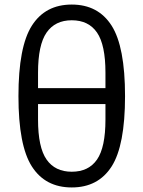

<svg xmlns="http://www.w3.org/2000/svg" viewBox="-20 -810 630 843"><path d="M529 -388Q529 -171 470 -79Q411 13 295 13Q179 13 120 -79Q61 -171 61 -388Q61 -605 120 -697.5Q179 -790 295 -790Q411 -790 470 -697.5Q529 -605 529 -388ZM147 -423H443V-491Q443 -613 406 -667Q369 -721 295 -721Q222 -721 184.5 -667Q147 -613 147 -491ZM443 -285V-353H147V-285Q147 -163 184.5 -109.5Q222 -56 295 -56Q369 -56 406 -109.5Q443 -163 443 -285Z"/></svg>

Font: IBM Plex Sans SC
Style: Regular
Weight: 400
Designer: Mike Abbink; Paul van der Laan; Pieter van Rosmalen; Eunyou Noh; Wujin Sim; Chorong Kim; Dohee Lee; Yejin We; Jinhee Kim
Foundry: Sandoll Inc.
Version: Version 1.000